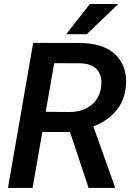

<svg xmlns="http://www.w3.org/2000/svg" viewBox="-20 -921 650 941"><path d="M304.7 -753.4H405.3L559.6 -901.4H420.4ZM414.1 0H542L542.5 -7.3L437.5 -301.3C535.2 -339.8 589.8 -408.2 597.2 -500C597.7 -507.8 598.1 -515.6 598.1 -522.9C598.1 -578.1 579.1 -623 540.5 -658.2C502 -692.9 443.8 -710.4 366.7 -710.4L142.6 -710.9L19 0H139.6L187.5 -273.9H323.2ZM245.6 -611.3 374.5 -610.8C411.1 -609.4 437 -600.1 453.1 -582.5C469.2 -564.9 477.1 -543 477.1 -517.1C477.1 -509.8 476.6 -502.4 475.6 -494.6C470.7 -457 454.1 -427.2 426.3 -405.3C397.9 -383.3 362.8 -372.1 320.8 -372.1L204.1 -373Z"/></svg>

Font: Roboto Medium
Style: Italic
Weight: 500
Italic angle: -12°
Designer: Google
Version: Version 2.137; 2017